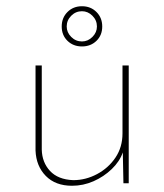

<svg xmlns="http://www.w3.org/2000/svg" viewBox="-20 -588 527 616"><path d="M211 8Q158 8 127 -23.5Q96 -55 94 -105V-378H114V-108Q115 -67 140.5 -39.5Q166 -12 215 -10Q255 -10 291.5 -29.5Q328 -49 350.5 -82.5Q373 -116 373 -160V-378H393V0H376L374 -99Q364 -70 338.5 -45.5Q313 -21 280 -6.5Q247 8 211 8ZM178 -503Q178 -531 196.5 -549.5Q215 -568 243 -568Q271 -568 289.5 -549.5Q308 -531 308 -503Q308 -475 289.5 -457Q271 -439 243 -439Q215 -439 196.5 -457Q178 -475 178 -503ZM194 -503Q194 -484 208.5 -469.5Q223 -455 243 -455Q262 -455 276.5 -469.5Q291 -484 291 -503Q291 -523 276.5 -537.5Q262 -552 243 -552Q223 -552 208.5 -537.5Q194 -523 194 -503Z"/></svg>

Font: Synthetic Thin
Style: Regular
Weight: 100
Designer: Santiago Orozco
Foundry: Typemade
Version: Version 2.000; ttfautohint (v1.8.4.7-5d5b)